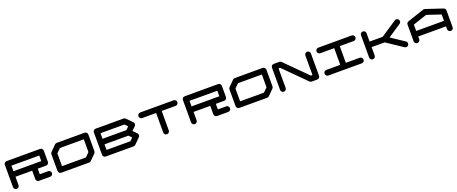

<svg xmlns="http://www.w3.org/2000/svg" viewBox="195 -2652 10948 4595"><g transform="rotate(-20 5669.0 -354.5)"><path d="M920.9 -425.3V-566.9H212.4V-425.3ZM991.7 -709Q1021.5 -709 1042.2 -688.2Q1063 -667.5 1063 -638.2V-354.5Q1063 -325.2 1042.2 -304.4Q1021.5 -283.7 991.7 -283.7H779.3V-142.1H991.7Q1021.5 -142.1 1042.2 -121.3Q1063 -100.6 1063 -70.8Q1063 -41.5 1042.2 -20.8Q1021.5 0 991.7 0H708.5Q679.2 0 658.4 -20.8Q637.7 -41.5 637.7 -70.8V-283.7H212.4V-70.8Q212.4 -41.5 191.7 -20.8Q170.9 0 141.6 0Q112.3 0 91.6 -20.8Q70.8 -41.5 70.8 -70.8V-638.2Q70.8 -667.5 91.6 -688.2Q112.3 -709 141.6 -709Z M2055.2 -241.7V-566.9H1446.8L1346.2 -466.8V-141.6H1954.6ZM2126 -708.5Q2155.3 -708.5 2176 -687.7Q2196.8 -667 2196.8 -637.7V-212.4Q2196.8 -183.1 2175.8 -162.6L2034.2 -20.5Q2013.7 0 1983.9 0H1275.4Q1246.1 0 1225.3 -20.8Q1204.6 -41.5 1204.6 -70.8V-496.1Q1204.6 -525.4 1225.6 -545.9L1367.2 -688Q1387.7 -708.5 1417 -708.5Z M3088.4 -142.1 3159.2 -212.9 3088.4 -283.7H2480V-142.1ZM3088.4 -425.3 3159.2 -496.1 3088.4 -567.4H2480V-425.3ZM3217.8 -354.5 3309.6 -263.2Q3330.6 -242.2 3330.6 -212.9Q3330.6 -183.6 3309.6 -162.6L3168 -21Q3147 0 3117.7 0H2409.2Q2388.7 0 2372.6 -10.7Q2338.4 -32.7 2338.4 -71.3V-638.2Q2338.4 -667.5 2359.1 -688.2Q2379.9 -709 2409.2 -709H3117.7Q3147 -709 3168 -688L3309.6 -546.4Q3330.6 -525.9 3330.6 -496.1Q3330.6 -466.8 3309.6 -446.3Z M4393.1 -709Q4422.4 -709 4443.4 -688.2Q4464.4 -667.5 4464.4 -638.2Q4464.4 -608.4 4443.4 -587.6Q4422.4 -566.9 4393.1 -566.9H4039.1V-70.8Q4039.1 -41.5 4018.3 -20.8Q3997.6 0 3968.3 0Q3938.5 0 3917.7 -20.8Q3897 -41.5 3897 -70.8V-566.9H3543Q3513.7 -566.9 3492.9 -587.6Q3472.2 -608.4 3472.2 -638.2Q3472.2 -667.5 3492.9 -688.2Q3513.7 -709 3543 -709Z M5456.1 -425.3V-566.9H4747.6V-425.3ZM5526.9 -709Q5556.6 -709 5577.4 -688.2Q5598.1 -667.5 5598.1 -638.2V-354.5Q5598.1 -325.2 5577.4 -304.4Q5556.6 -283.7 5526.9 -283.7H5314.5V-142.1H5526.9Q5556.6 -142.1 5577.4 -121.3Q5598.1 -100.6 5598.1 -70.8Q5598.1 -41.5 5577.4 -20.8Q5556.6 0 5526.9 0H5243.7Q5214.4 0 5193.6 -20.8Q5172.9 -41.5 5172.9 -70.8V-283.7H4747.6V-70.8Q4747.6 -41.5 4726.8 -20.8Q4706.1 0 4676.8 0Q4647.5 0 4626.7 -20.8Q4606 -41.5 4606 -70.8V-638.2Q4606 -667.5 4626.7 -688.2Q4647.5 -709 4676.8 -709Z M6590.3 -241.7V-566.9H5981.9L5881.3 -466.8V-141.6H6489.7ZM6661.1 -708.5Q6690.4 -708.5 6711.2 -687.7Q6731.9 -667 6731.9 -637.7V-212.4Q6731.9 -183.1 6710.9 -162.6L6569.3 -20.5Q6548.8 0 6519 0H5810.5Q5781.2 0 5760.5 -20.8Q5739.7 -41.5 5739.7 -70.8V-496.1Q5739.7 -525.4 5760.7 -545.9L5902.3 -688Q5922.9 -708.5 5952.1 -708.5Z M7865.7 -70.8Q7865.7 -41.5 7845 -20.8Q7824.2 0 7794.9 0H7653.3Q7623.5 0 7603 -20.5L7056.6 -566.9H7015.1V-70.8Q7015.1 -41.5 6994.4 -20.8Q6973.6 0 6944.3 0Q6915 0 6894.3 -20.8Q6873.5 -41.5 6873.5 -70.8V-637.7Q6873.5 -667 6894.3 -687.7Q6915 -708.5 6944.3 -708.5H7085.9Q7115.7 -708.5 7136.2 -688L7682.6 -141.6H7724.1V-637.7Q7724.1 -667 7744.9 -687.7Q7765.6 -708.5 7794.9 -708.5Q7824.2 -708.5 7845 -687.7Q7865.7 -667 7865.7 -637.7Z M8928.7 -142.1Q8958 -142.1 8978.8 -121.3Q8999.5 -100.6 8999.5 -71.3Q8999.5 -42 8978.8 -21Q8958 0 8928.7 0H8078.1Q8048.8 0 8028.1 -21Q8007.3 -42 8007.3 -71.3Q8007.3 -100.6 8028.1 -121.3Q8048.8 -142.1 8078.1 -142.1H8432.6V-567.4H8078.1Q8048.8 -567.4 8028.1 -588.1Q8007.3 -608.9 8007.3 -638.2Q8007.3 -667.5 8028.1 -688.2Q8048.8 -709 8078.1 -709H8928.7Q8958 -709 8978.8 -688.2Q8999.5 -667.5 8999.5 -638.2Q8999.5 -608.9 8978.8 -588.1Q8958 -567.4 8928.7 -567.4H8574.2V-142.1Z M10101.6 -129.9Q10133.3 -107.9 10133.3 -70.8Q10133.3 -41.5 10112.5 -20.8Q10091.8 0 10062.5 0Q10040 0 10022.5 -12.2L9615.7 -283.7L9282.7 -284.2V-70.8Q9282.7 -41.5 9262 -20.8Q9241.2 0 9211.9 0Q9182.6 0 9161.9 -20.8Q9141.1 -41.5 9141.1 -70.8V-637.7Q9141.1 -667 9161.9 -687.7Q9182.6 -708.5 9211.9 -708.5Q9241.2 -708.5 9261.7 -688.2Q9282.2 -668 9282.7 -637.7V-425.8L9615.7 -425.3L10022.5 -696.3Q10040 -708.5 10062.5 -708.5Q10091.8 -708.5 10112.5 -687.7Q10133.3 -667 10133.3 -637.7Q10133.3 -601.1 10101.6 -578.6L9765.1 -354.5Z M11125.5 -283.2V-444.8L10771 -563L10417 -444.8V-283.2ZM11267.1 -70.8Q11267.1 -41.5 11246.3 -20.8Q11225.6 0 11196.3 0Q11167 0 11146.2 -20.8Q11125.5 -41.5 11125.5 -70.8V-141.6H10417V-70.8Q10417 -41.5 10396 -20.8Q10375 0 10345.7 0Q10316.4 0 10295.7 -20.8Q10274.9 -41.5 10274.9 -70.8V-496.1Q10274.9 -543 10323.2 -563L10324.2 -563.5H10324.7L10748.5 -705.1Q10759.3 -708.5 10771 -708.5Q10782.7 -708.5 10793.5 -705.1L11217.3 -563.5H11218.3L11218.8 -563Q11267.1 -543 11267.1 -496.1Z"/></g></svg>

Font: Robtronika
Style: Regular
Weight: 400
Designer: GGBot
Version: 1.00